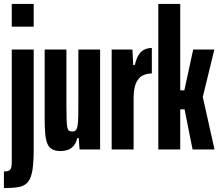

<svg xmlns="http://www.w3.org/2000/svg" viewBox="-31 -763 1118 980"><path d="M29 -627V-743H141V-627ZM-11 197V112Q9 112 17 106.5Q25 101 27 89.5Q29 78 29 61V-510H141V-3Q141 66 134.5 106Q128 146 111.5 166Q95 186 65.5 191.5Q36 197 -11 197Z M279 8Q253 8 236.5 -0.5Q220 -9 211.5 -28Q203 -47 200 -78.5Q197 -110 197 -157V-510H308V-226Q308 -178 309 -150.5Q310 -123 313 -111Q316 -99 322 -95.5Q328 -92 338 -92Q349 -92 355.5 -98Q362 -104 365 -121.5Q368 -139 368.5 -173Q369 -207 369 -264V-510H480V0H375L371 -58H363Q357 -31 343 -16.5Q329 -2 312 3Q295 8 279 8Z M539 0V-510H645L649 -431H657Q665 -465 677 -483.5Q689 -502 706 -510Q723 -518 744 -518V-388Q718 -388 697 -377.5Q676 -367 663.5 -339.5Q651 -312 651 -262V0Z M777 0V-743H889V-302H910L955 -510H1063L1004 -268L1064 0H952L911 -205H889V0Z"/></svg>

Font: Saira UltraCondensed ExtraBold
Style: Regular
Weight: 800
Width: 1
Designer: Hector Gatti with collaboration of the Omnibus-Type team
Foundry: Omnibus-Type
Version: Version 1.101